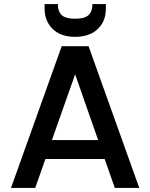

<svg xmlns="http://www.w3.org/2000/svg" viewBox="-20 -923 737 943"><path d="M494 -142H203L153 0H34L283 -696H415L664 0H544ZM462 -235 349 -558 235 -235ZM500 -881Q500 -818 459.5 -780Q419 -742 349 -742Q279 -742 239 -780.5Q199 -819 199 -882V-903H264Q264 -867 283 -849Q302 -831 349 -831Q396 -831 415 -849Q434 -867 434 -903H500Z"/></svg>

Font: MSTAGE Medium
Style: Regular
Weight: 500
Designer: Ninad Kale (Devanagari), Jonny Pinhorn (Latin)
Foundry: Indian Type Foundry
Version: 4.004